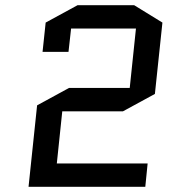

<svg xmlns="http://www.w3.org/2000/svg" viewBox="-20 -720 670 740"><path d="M199 -90H549L540 0H90L123 -314L246 -381H480L504 -610H254L244 -520H144L156 -633L279 -700H497L606 -633L577 -358L454 -291H220Z"/></svg>

Font: Quantico
Style: Italic
Weight: 400
Italic angle: -12°
Designer: Matt Desmond
Foundry: MADtype
Version: Version 2.002